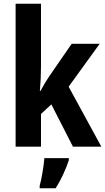

<svg xmlns="http://www.w3.org/2000/svg" viewBox="-20 -780 559 1021"><path d="M198 -426V-760H63V0H198V-174L253 -225L368 0H519L345 -319L510 -547H361L241 -373C226 -351 210 -324 195 -296H192C196 -339 198 -382 198 -426ZM346 72V61H216C213 102 201 172 191 208V221H276C305 175 330 121 346 72Z"/></svg>

Font: Noto Sans Devanagari UI Condensed
Style: Bold
Weight: 700
Width: 3
Designer: Jelle Bosma - Monotype Design Team
Foundry: Monotype Imaging Inc.
Version: Version 2.004